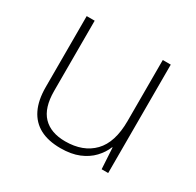

<svg xmlns="http://www.w3.org/2000/svg" viewBox="-123 -667 829 813"><g transform="rotate(30 291.0 -260.0)"><path d="M264 10Q204 10 163.5 -11.5Q123 -33 102 -76Q81 -119 81 -183V-530H120V-187Q120 -104 158 -64.5Q196 -25 267 -25Q354 -25 403.5 -76Q453 -127 453 -232V-530H492V0H460L454 -103H452Q440 -73 415.5 -47Q391 -21 353.5 -5.5Q316 10 264 10Z"/></g></svg>

Font: Noto Sans Symbols ExtraLight
Style: Regular
Weight: 250
Version: Version 2.002